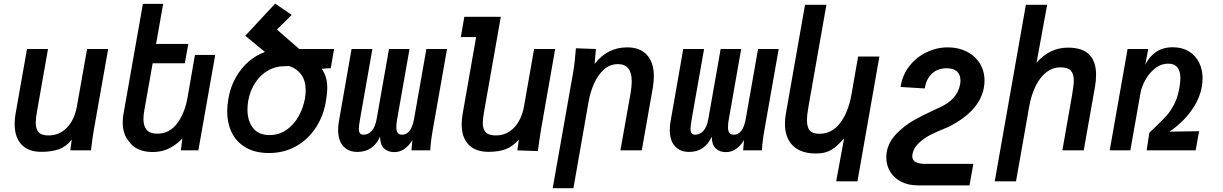

<svg xmlns="http://www.w3.org/2000/svg" viewBox="-20 -816 6640 1042"><path d="M59.5 -143Q59.5 -170.5 64.5 -199L126.5 -550H240.5L180.5 -209.5Q174 -173 174 -149Q174 -115 189.8 -98Q205.5 -81 244.5 -81Q286.5 -81 318.5 -102.5Q350.5 -124 370 -159.2Q389.5 -194.5 397 -236.5L452.5 -550H567L490 -115Q483 -76 479 -41Q476 -15 473.5 0H361.5L369.5 -58.5Q339.5 -20.5 300.2 -6.2Q261 8 203.5 8Q133.5 8 96.5 -31.8Q59.5 -71.5 59.5 -143Z M680 -49Q663.5 -66.5 654.8 -92.8Q646 -119 646 -151Q646 -175.5 650 -197L755.5 -795H865.5L827 -577.5H1002L983 -472.5H808.5L763 -216Q758.5 -191.5 758.5 -170.5Q758.5 -131 776.2 -110.8Q794 -90.5 833.5 -90.5Q899 -90.5 940.5 -145.2Q982 -200 997 -282.5L1038 -518H1148L1056.5 0H961.5L969.5 -65.5Q944 -35.5 903 -13.2Q862 9 808.5 9Q764 9 730.8 -6Q697.5 -21 680 -49Z M1213 -213Q1213 -242.5 1219.5 -280.5Q1230.5 -344.5 1260 -396.2Q1289.5 -448 1330.8 -483Q1372 -518 1418 -534L1311 -622L1473.5 -796.5L1563 -735L1483 -655.5L1604 -550H1793L1775 -446L1726 -443Q1741.5 -419.5 1748.8 -395.5Q1756 -371.5 1756 -340Q1756 -307 1748 -262.5Q1734.5 -184.5 1693 -121.8Q1651.5 -59 1586.5 -22.2Q1521.5 14.5 1439.5 14.5Q1366.5 14.5 1315.5 -14.5Q1264.5 -43.5 1238.8 -94.8Q1213 -146 1213 -213ZM1635 -281.5Q1639 -307 1639 -326Q1639 -377 1615.5 -410.2Q1592 -443.5 1549 -457.5L1520 -456.5Q1477 -456.5 1436.8 -434.5Q1396.5 -412.5 1367 -369.8Q1337.5 -327 1327 -268Q1323 -243 1323 -222Q1323 -160.5 1352.8 -121.8Q1382.5 -83 1442.5 -83Q1494 -83 1534.5 -111Q1575 -139 1600.2 -184.2Q1625.5 -229.5 1635 -281.5Z M2315 0H2213L2218 -55.5Q2177.5 9.5 2120 9.5Q2085 9.5 2064.2 -10.2Q2043.5 -30 2042.5 -74Q2005 8.5 1919.5 8.5Q1871.5 8.5 1843.2 -22.2Q1815 -53 1815 -111.5Q1815 -135.5 1820 -162L1888 -550H2001L1933.5 -167Q1927.5 -131 1927.5 -117.5Q1927.5 -100.5 1933.5 -92.8Q1939.5 -85 1952.5 -85Q1978.5 -85 1997.5 -106Q2016.5 -127 2024 -169.5L2091 -550H2202.5L2135 -167Q2131 -145.5 2131 -126.5Q2131 -104.5 2138.5 -94.8Q2146 -85 2162 -85Q2211.5 -85 2227 -169.5L2294 -550H2406L2329 -113Q2317.5 -49 2315 0Z M2485.5 -141.5Q2485.5 -167 2491 -199L2564 -615H2481L2500 -725H2698L2607 -209.5Q2600 -170 2600 -149Q2600 -115.5 2616 -98.2Q2632 -81 2671 -81Q2713 -81 2744.8 -102.2Q2776.5 -123.5 2796.2 -158.8Q2816 -194 2823.5 -236.5L2878.5 -550H2993L2916.5 -115Q2912.5 -91 2905.5 -43L2899 4L2787.5 0L2796 -58.5Q2761.5 -20 2723.8 -6Q2686 8 2630.5 8Q2560.5 8 2523 -31.2Q2485.5 -70.5 2485.5 -141.5Z M3105.5 -554 3214 -550 3207 -469Q3276.5 -559 3383.5 -559Q3454 -559 3491.2 -517.8Q3528.5 -476.5 3528.5 -401.5Q3528.5 -372 3522.5 -337.5L3463 0H3347L3401.5 -306Q3408.5 -346.5 3408.5 -374.5Q3408.5 -468 3334 -468Q3289.5 -468 3256.8 -438Q3224 -408 3203.8 -362Q3183.5 -316 3174.5 -265L3092 205.5H2979.5L3090.5 -423Q3096 -455.5 3098.8 -482.2Q3101.5 -509 3105.5 -554Z M4115 0H4013L4018 -55.5Q3977.5 9.5 3920 9.5Q3885 9.5 3864.2 -10.2Q3843.5 -30 3842.5 -74Q3805 8.5 3719.5 8.5Q3671.5 8.5 3643.2 -22.2Q3615 -53 3615 -111.5Q3615 -135.5 3620 -162L3688 -550H3801L3733.5 -167Q3727.5 -131 3727.5 -117.5Q3727.5 -100.5 3733.5 -92.8Q3739.5 -85 3752.5 -85Q3778.5 -85 3797.5 -106Q3816.5 -127 3824 -169.5L3891 -550H4002.5L3935 -167Q3931 -145.5 3931 -126.5Q3931 -104.5 3938.5 -94.8Q3946 -85 3962 -85Q4011.5 -85 4027 -169.5L4094 -550H4206L4129 -113Q4117.5 -49 4115 0Z M4408 17Q4326 17 4283 -25.5Q4240 -68 4240 -144Q4240 -171.5 4245 -199.5L4349 -790H4465L4368.5 -242.5Q4359.5 -193.5 4359.5 -163Q4359.5 -126.5 4374.5 -108.2Q4389.5 -90 4426.5 -90Q4495 -90 4539.2 -148Q4583.5 -206 4600.5 -300.5L4637 -509H4752.5L4633.5 168H4518L4561 -65Q4532.5 -33 4510.5 -15.8Q4488.5 1.5 4464.8 9.2Q4441 17 4408 17Z M4790 38.5Q4790 21.5 4792.5 9Q4802 -46 4844.8 -89.8Q4887.5 -133.5 4935.8 -161.2Q4984 -189 5043.5 -216Q5066.5 -226.5 5073 -230Q5174.5 -272.5 5190.5 -358Q5192.5 -368 5192.5 -379.5Q5192.5 -411 5173.5 -428.2Q5154.5 -445.5 5117.5 -445.5Q5068 -445.5 5037 -415.8Q5006 -386 4999 -336L4867.5 -344Q4877 -408 4914.8 -456.8Q4952.5 -505.5 5008 -532.2Q5063.5 -559 5124.5 -559Q5181.5 -559 5226.8 -536Q5272 -513 5297.5 -472Q5323 -431 5323 -378.5Q5323 -358.5 5319.5 -340.5Q5297 -213 5128 -127.5L5112.5 -121Q5064 -101.5 5029.5 -84Q4995 -66.5 4966.5 -39.8Q4938 -13 4932 21Q4931 29 4931 32Q4931 54 4949.8 63.8Q4968.5 73.5 5003 73.5H5262.5L5241.5 190H4962Q4907.5 190 4868.8 169.2Q4830 148.5 4810 114Q4790 79.5 4790 38.5Z M5547.5 -790H5663L5605.5 -476Q5644 -519 5686 -538.2Q5728 -557.5 5775 -557.5Q5855 -557.5 5891.8 -519.5Q5928.5 -481.5 5928.5 -410.5Q5928.5 -377 5922 -341.5L5861.5 0H5745.5L5798 -298.5Q5807.5 -353 5807.5 -378.5Q5807.5 -415.5 5791.2 -433Q5775 -450.5 5735.5 -450.5Q5692.5 -450.5 5658 -423.2Q5623.5 -396 5600.2 -348.5Q5577 -301 5566 -240L5494 168H5378.5Z M6099.5 -550H6211.5L6195.5 -464.5Q6216.5 -508.5 6253.8 -534Q6291 -559.5 6345 -559.5Q6395.5 -559.5 6432 -537.2Q6468.5 -515 6487.5 -476.8Q6506.5 -438.5 6506.5 -390.5Q6506.5 -370 6502.5 -346Q6492.5 -288.5 6460.8 -238.5Q6429 -188.5 6392 -154Q6355 -119.5 6326 -101.5L6487.5 -104L6469 0H6203L6217.5 -95.5Q6235 -113 6252 -128.5Q6290.5 -165 6312.8 -190.5Q6335 -216 6353.5 -252.5Q6372 -289 6380.5 -339Q6386 -367.5 6386 -391Q6386 -470.5 6321 -470.5Q6280 -470.5 6247.5 -444Q6215 -417.5 6195.2 -380.8Q6175.5 -344 6170 -313.5L6114.5 0H6002.5Z"/></svg>

Font: JuliaMono SemiBoldItalic
Style: Regular
Weight: 600
Italic angle: -9°
Monospace: yes
Designer: cormullion
Foundry: corm
Version: Version 0.049; ttfautohint (v1.8.4)